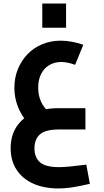

<svg xmlns="http://www.w3.org/2000/svg" viewBox="-20 -729 586 1081"><path d="M310 332Q228 332 167.5 305Q107 278 73.5 227Q40 176 40 105Q40 35 73 -15.5Q106 -66 167 -93Q228 -120 312 -120H461V0H312Q236 0 205 27.5Q174 55 174 106Q174 157 205 184.5Q236 212 312 212Q336 212 374 208.5Q412 205 466 198L486 306Q417 322 378.5 327Q340 332 310 332ZM172 -3Q118 -49 89.5 -108.5Q61 -168 61 -235Q61 -292 81 -340.5Q101 -389 136 -425Q171 -461 219 -480.5Q267 -500 322 -500Q351 -500 384.5 -494Q418 -488 449 -477L403 -364Q381 -372 361.5 -376Q342 -380 325 -380Q286 -380 256.5 -362Q227 -344 211 -311.5Q195 -279 195 -236Q195 -148 259 -95ZM218 -573V-709H352V-573Z"/></svg>

Font: Titillium Web
Style: Bold
Weight: 700
Designer: Mohamed Gaber, Accademia di Belle Arti di Urbino
Foundry: Kief Type Foundry, Accademia di Belle Arti di Urbino
Version: Version 3.000